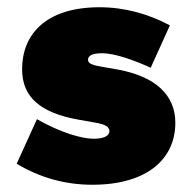

<svg xmlns="http://www.w3.org/2000/svg" viewBox="-20 -500 530 530"><path d="M235 10C387 10 464 -62 464 -161C464 -238 409 -289 305 -308L260 -316C229 -321 223 -327 223 -335C223 -347 236 -353 262 -353C298 -353 352 -333 396 -313L449 -430C389 -462 323 -480 255 -480C103 -480 41 -402 41 -309C41 -232 91 -189 195 -170L240 -162C271 -157 282 -150 282 -138C282 -126 269 -117 238 -117C206 -117 147 -134 82 -171L26 -48C91 -9 161 10 235 10Z"/></svg>

Font: Gantari Black
Style: Regular
Weight: 900
Designer: Anugrah Pasau
Foundry: Lafontype
Version: Version 1.000